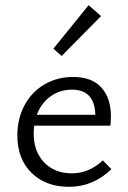

<svg xmlns="http://www.w3.org/2000/svg" viewBox="-20 -716 494 741"><path d="M410 -63Q339 5 247 5Q157 5 102 -48.5Q47 -102 47 -193Q47 -259 75 -310.5Q103 -362 152 -390.5Q201 -419 262 -419Q334 -419 371 -378.5Q408 -338 408 -267Q408 -243 406 -231H112Q110 -211 110 -201Q110 -131 150.5 -89Q191 -47 258 -47Q323 -47 377 -97ZM122 -273H348Q345 -370 258 -370Q211 -370 175 -344Q139 -318 122 -273ZM186 -528 322 -696 370 -654 218 -500Z"/></svg>

Font: Ysabeau
Style: Regular
Weight: 400
Designer: Christian Thalmann (Catharsis Fonts)
Version: Version 0.003